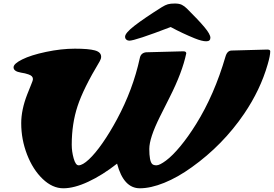

<svg xmlns="http://www.w3.org/2000/svg" viewBox="-20 -1020 1519 1065"><path d="M1265.6 -739.7 1462.4 -745.1Q1479 -745.1 1479 -735.4Q1479 -711.4 1464.8 -663.1Q1424.3 -521.5 1334 -388.7Q1216.3 -215.8 1044.4 -92.8Q965.8 -36.1 890.9 -5.9Q815.9 24.4 755.9 24.4Q665.5 24.4 629.4 -112.3Q547.9 -48.3 469.7 -12Q391.6 24.4 331.3 24.4Q271 24.4 216.8 -27.3Q162.6 -79.1 130.1 -162.8Q97.7 -246.6 97.7 -336.4Q97.7 -410.6 130.9 -496.1Q142.1 -525.9 152.3 -549.6Q162.6 -573.2 162.6 -581.8Q162.6 -590.3 156.7 -596.7Q150.9 -603 137.7 -607.4Q120.1 -613.8 96.2 -617.2Q55.2 -624 55.2 -646.5Q55.2 -666.5 103.3 -690.4Q151.4 -714.4 235.6 -732.2Q319.8 -750 395.5 -750Q471.2 -750 506.1 -740.5Q541 -731 541 -705.1Q541 -693.8 533.2 -680.2Q442.4 -529.3 410.2 -431.2Q377.9 -333 377.9 -217.3Q377.9 -179.2 388.7 -141.1Q399.4 -103 416 -103Q438 -103 473.1 -135.7Q508.3 -168.5 549.1 -227.1Q589.8 -285.6 628.9 -358.4Q717.3 -522.5 755.4 -697.3Q760.7 -726.1 790 -730L996.6 -735.4Q1013.2 -735.4 1013.2 -724.1Q991.2 -618.7 920.9 -480Q893.6 -425.3 867.2 -373Q808.1 -254.4 808.1 -193.8Q808.1 -127.4 823.7 -110.8Q831.1 -103 848.1 -103Q865.2 -103 900.6 -129.2Q936 -155.3 980 -208.3Q1023.9 -261.2 1067.9 -332Q1168.9 -494.1 1231 -707Q1240.7 -739.7 1265.6 -739.7ZM926.8 -870.1Q729.5 -794.4 697.3 -794.4Q687.5 -794.4 680.7 -800.3Q673.8 -806.2 673.8 -816.4Q673.8 -836.9 726.6 -877.7Q779.3 -918.5 877 -980Q896.5 -992.2 910.9 -996.3Q925.3 -1000.5 949.7 -1000.5Q974.1 -1000.5 988.8 -993.2Q1003.4 -985.8 1017.1 -972.2Q1081.1 -908.7 1114 -869.4Q1147 -830.1 1147 -810.5Q1147 -791 1123.8 -791Q1100.6 -791 1060.5 -807.1Q991.7 -835 926.8 -870.1Z"/></svg>

Font: Sonsie One
Style: Regular
Weight: 400
Designer: Riccardo De Franceschi
Foundry: Sorkin Type Co
Version: Version 1.003